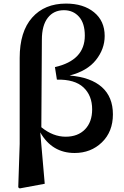

<svg xmlns="http://www.w3.org/2000/svg" viewBox="-20 -839 692 1073"><path d="M214 -617 211 -128Q276 -75 347 -75Q415 -75 455 -116Q495 -157 495 -228Q495 -305 446.5 -350.5Q398 -396 298 -394L287 -464Q454 -502 454 -640Q454 -709 421.5 -745.5Q389 -782 337 -782Q280 -782 247 -739.5Q214 -697 214 -617ZM90 -35V-515Q90 -662 159.5 -740.5Q229 -819 349 -819Q446 -819 505.5 -770.5Q565 -722 565 -638Q565 -565 516 -503.5Q467 -442 369 -417Q488 -407 549.5 -352Q611 -297 611 -200Q611 -103 549.5 -43.5Q488 16 397 16Q271 16 205 -99L230 188L90 214L82 208Z"/></svg>

Font: Swei Spring CJKtc
Style: Bold
Weight: 700
Version: Version 1.021